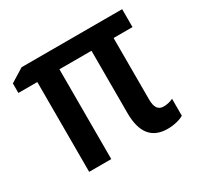

<svg xmlns="http://www.w3.org/2000/svg" viewBox="-124 -683 856 835"><g transform="rotate(-30 304.0 -266.0)"><path d="M527 -84C502 -84 487 -100 487 -142V-451H582V-541H77L9 -499V-451H104V0H215V-451H376V-138C376 -38 417 9 494 9C526 9 557 1 575 -10V-95C561 -88 544 -84 527 -84Z"/></g></svg>

Font: Noto Sans UI SemiCondensed Medium
Style: Regular
Weight: 500
Width: 4
Designer: Monotype Design Team
Foundry: Monotype Imaging Inc.
Version: Version 1.901